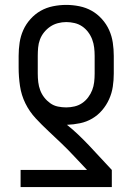

<svg xmlns="http://www.w3.org/2000/svg" viewBox="-20 -548 540 783"><path d="M64 215V145H335L285 92Q260 65 233 39Q206 13 178.5 -12.5Q151 -38 125.5 -65.5Q100 -93 83.5 -126.5Q67 -160 61.5 -197.5Q56 -235 56 -272V-320Q56 -347 60 -374Q64 -401 75 -425.5Q86 -450 104.5 -470.5Q123 -491 146 -504Q169 -517 196 -522.5Q223 -528 250 -528Q277 -528 304 -522.5Q331 -517 354 -504Q377 -491 395.5 -470.5Q414 -450 425 -425.5Q436 -401 440 -374Q444 -347 444 -320V-248Q444 -221 440 -194.5Q436 -168 425 -143.5Q414 -119 396.5 -98.5Q379 -78 356 -64.5Q333 -51 306.5 -45.5Q280 -40 253 -39Q277 -20 299 1Q321 22 342 44L436 145V215ZM250 -110Q267 -110 284 -114Q301 -118 315 -127.5Q329 -137 339.5 -151Q350 -165 356 -180.5Q362 -196 364 -213Q366 -230 366 -248V-320Q366 -337 364 -354Q362 -371 356 -387Q350 -403 339.5 -417Q329 -431 315 -440.5Q301 -450 284 -454Q267 -458 250 -458Q233 -458 216 -453.5Q199 -449 185 -439.5Q171 -430 160 -416.5Q149 -403 143 -387Q137 -371 135.5 -354Q134 -337 134 -320V-248Q134 -230 136 -213Q138 -196 144 -180Q150 -164 160.5 -150.5Q171 -137 185 -127Q199 -117 216 -113.5Q233 -110 250 -110Z"/></svg>

Font: Iosevka Term SS14
Style: Regular
Weight: 400
Monospace: yes
Designer: Belleve Invis
Foundry: Belleve Invis
Version: Version 24.1.1; ttfautohint (v1.8.4)